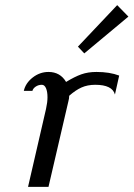

<svg xmlns="http://www.w3.org/2000/svg" viewBox="-20 -732 523 752"><path d="M73.2 0ZM439 -711.9 482.9 -667 310.1 -522.9 285.2 -549.3ZM430.2 -361.8Q419.9 -399.9 353 -399.9Q322.8 -399.9 299.3 -389.4Q275.9 -378.9 251 -356.9Q251 -346.2 248 -335.9L169.9 0H89.8L160.2 -305.2Q166 -331.1 166 -351.1Q166 -373 160.2 -386.5Q154.3 -399.9 144 -399.9Q130.4 -399.9 119.9 -392.8Q109.4 -385.7 106.9 -376H73.2Q80.1 -406.7 108.2 -428.5Q136.2 -450.2 169.9 -450.2Q215.8 -450.2 238.8 -411.1Q272.5 -431.6 298.6 -440.9Q324.7 -450.2 357.9 -450.2Q409.7 -450.2 446.8 -436Z"/></svg>

Font: Pfennig
Style: Italic
Weight: 500
Italic angle: -13°
Version: Version 20120410 ; ttfautohint (v0.8)